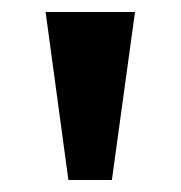

<svg xmlns="http://www.w3.org/2000/svg" viewBox="-20 -743 301 320"><path d="M205 -723 166.5 -443H94L56 -723Z"/></svg>

Font: Public Sans
Style: Bold
Weight: 700
Designer: The Public Sans project authors (U.S. Web Design System). Libre Franklin designed by Pablo Impallari and Rodrigo Fuenzal
Version: Version 1.008; ttfautohint (v1.8.1) -l 8 -r 50 -G 200 -x 14 